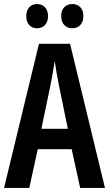

<svg xmlns="http://www.w3.org/2000/svg" viewBox="-20 -931 540 951"><path d="M110 -851C110 -814 131 -791 163 -791C197 -791 218 -815 218 -851C218 -887 197 -911 163 -911C131 -911 110 -888 110 -851ZM283 -851C283 -815 304 -791 338 -791C372 -791 393 -815 393 -851C393 -888 372 -911 338 -911C304 -911 283 -888 283 -851ZM377 0H500L327 -714H173L0 0H125L167 -192H335ZM272 -508 316 -293H185L230 -509C239 -555 246 -594 251 -629C256 -593 263 -553 272 -508Z"/></svg>

Font: Noto Sans Hebrew ExtraCondensed SemiBold
Style: Regular
Weight: 600
Width: 2
Designer: Ben Nathan
Foundry: Google LLC
Version: Version 3.001